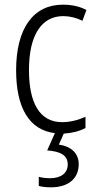

<svg xmlns="http://www.w3.org/2000/svg" viewBox="-20 -562 414 822"><path d="M317 141C317 95 286 65 232 57L253 10C287 8 320 0 346 -14V-62C315 -48 281 -39 246 -39C148 -39 104 -124 104 -262C104 -412 158 -493 251 -493C278 -493 307 -486 333 -473L350 -519C323 -534 289 -542 249 -542C123 -542 49 -441 49 -261C49 -101 105 -5 215 8L182 82C236 86 270 101 270 142C270 180 240 201 194 201C177 201 160 199 146 195V234C160 238 179 240 198 240C272 240 317 203 317 141Z"/></svg>

Font: Noto Sans Hebrew Condensed Light
Style: Regular
Weight: 300
Width: 3
Designer: Monotype Design Team
Foundry: Monotype Imaging Inc.
Version: Version 2.004